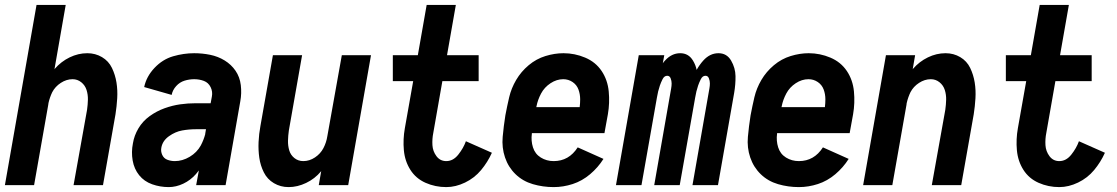

<svg xmlns="http://www.w3.org/2000/svg" viewBox="-34 -755 4554 783"><path d="M-14 0 115 -735H234L188 -472L189 -474Q215 -504 250 -521Q285 -538 322 -538Q355 -538 382 -522Q409 -506 422.5 -478Q436 -450 441 -418.5Q446 -387 444 -354Q442 -321 437 -289L386 0H266L321 -307Q324 -328 324.5 -348.5Q325 -369 319 -388Q313 -407 297.5 -419.5Q282 -432 262 -432Q237 -432 214 -417Q191 -402 179 -379Q169 -358 164 -336L163 -330V-329L105 0Z M654 8Q619 8 586.5 -3.5Q554 -15 533.5 -40.5Q513 -66 507 -100.5Q501 -135 508 -170Q513 -202 530.5 -231.5Q548 -261 576.5 -281.5Q605 -302 637 -313.5Q669 -325 700.5 -329.5Q732 -334 765 -334H825L830 -361Q834 -381 825 -399.5Q816 -418 797.5 -425Q779 -432 758 -432Q738 -432 718.5 -426Q699 -420 684.5 -404Q670 -388 666 -368L554 -400Q563 -443 596 -478Q629 -513 672 -525.5Q715 -538 758 -538Q791 -538 823 -531.5Q855 -525 882 -508.5Q909 -492 926.5 -466.5Q944 -441 948 -408Q952 -375 946 -342L886 0H766L777 -60Q771 -52 765 -45Q743 -20 713.5 -6Q684 8 654 8ZM679 -98Q710 -98 739.5 -115.5Q769 -133 785 -162Q797 -185 803 -208V-210L806 -228H765Q737 -228 709 -223Q681 -218 655 -199.5Q629 -181 624 -153Q621 -138 627.5 -123.5Q634 -109 648.5 -103.5Q663 -98 679 -98Z M1143 8Q1110 8 1083 -8Q1056 -24 1042 -52Q1028 -80 1023.5 -111.5Q1019 -143 1020.5 -176Q1022 -209 1028 -241L1079 -530H1198L1144 -223Q1141 -202 1140.5 -181.5Q1140 -161 1145.5 -142Q1151 -123 1166.5 -110.5Q1182 -98 1203 -98Q1228 -98 1250.5 -113Q1273 -128 1285 -151Q1297 -174 1301 -200L1360 -530H1479L1386 0H1266L1276 -58L1275 -56Q1250 -26 1214.5 -9Q1179 8 1143 8Z M1786 8Q1741 8 1701.5 -9.5Q1662 -27 1639.5 -62.5Q1617 -98 1613 -142.5Q1609 -187 1617 -232L1651 -424H1568V-530H1670L1706 -735H1825L1789 -530H1918V-424H1770L1733 -213Q1728 -188 1729.5 -163Q1731 -138 1746 -118Q1761 -98 1786 -98Q1814 -98 1835 -124.5Q1856 -151 1866 -179L1972 -132Q1955 -94 1928 -61.5Q1901 -29 1862.5 -10.5Q1824 8 1786 8Z M2224 8Q2180 8 2139 -4Q2098 -16 2068.5 -44.5Q2039 -73 2025.5 -113Q2012 -153 2016 -197Q2020 -241 2027 -285Q2034 -322 2042.5 -358.5Q2051 -395 2071 -429Q2091 -463 2122 -489Q2153 -515 2190.5 -526.5Q2228 -538 2264 -538Q2310 -538 2352.5 -520Q2395 -502 2419.5 -465.5Q2444 -429 2448.5 -382Q2453 -335 2445 -289L2431 -212H2135V-210Q2131 -181 2139.5 -154Q2148 -127 2171.5 -112.5Q2195 -98 2224 -98Q2286 -98 2322 -154L2427 -107Q2405 -72 2372.5 -44.5Q2340 -17 2301.5 -4.5Q2263 8 2224 8ZM2153 -318H2330Q2332 -334 2332 -350Q2332 -371 2325 -390Q2318 -409 2301 -420.5Q2284 -432 2263 -432Q2236 -432 2211 -415.5Q2186 -399 2172.5 -373.5Q2159 -348 2154 -322Z M2478 0 2571 -530H2675L2669 -497Q2673 -503 2678 -508Q2705 -538 2740 -538Q2774 -538 2792 -508Q2803 -490 2807 -470Q2818 -490 2834 -508Q2861 -538 2896 -538Q2930 -538 2947.5 -508Q2965 -478 2965.5 -444.5Q2966 -411 2960 -376L2894 0H2790L2859 -394Q2861 -405 2861 -415Q2861 -425 2857 -435.5Q2853 -446 2843 -446Q2831 -446 2824 -432Q2817 -418 2813 -406Q2809 -394 2806 -382Q2803 -370 2801 -357L2738 0H2634L2703 -394Q2705 -405 2705 -415Q2705 -425 2701 -435.5Q2697 -446 2687 -446Q2675 -446 2668 -432Q2661 -418 2657 -406Q2653 -394 2650 -382Q2647 -370 2645 -357L2582 0Z M3224 8Q3180 8 3139 -4Q3098 -16 3068.5 -44.5Q3039 -73 3025.5 -113Q3012 -153 3016 -197Q3020 -241 3027 -285Q3034 -322 3042.5 -358.5Q3051 -395 3071 -429Q3091 -463 3122 -489Q3153 -515 3190.5 -526.5Q3228 -538 3264 -538Q3310 -538 3352.5 -520Q3395 -502 3419.5 -465.5Q3444 -429 3448.5 -382Q3453 -335 3445 -289L3431 -212H3135V-210Q3131 -181 3139.5 -154Q3148 -127 3171.5 -112.5Q3195 -98 3224 -98Q3286 -98 3322 -154L3427 -107Q3405 -72 3372.5 -44.5Q3340 -17 3301.5 -4.5Q3263 8 3224 8ZM3153 -318H3330Q3332 -334 3332 -350Q3332 -371 3325 -390Q3318 -409 3301 -420.5Q3284 -432 3263 -432Q3236 -432 3211 -415.5Q3186 -399 3172.5 -373.5Q3159 -348 3154 -322Z M3486 0 3579 -530H3698L3688 -472L3689 -474Q3715 -504 3750 -521Q3785 -538 3822 -538Q3855 -538 3882 -522Q3909 -506 3922.5 -478Q3936 -450 3941 -418.5Q3946 -387 3944 -354Q3942 -321 3937 -289L3886 0H3766L3821 -307Q3824 -328 3824.5 -348.5Q3825 -369 3819 -388Q3813 -407 3797.5 -419.5Q3782 -432 3762 -432Q3737 -432 3714 -417Q3691 -402 3679 -379Q3669 -358 3664 -336L3663 -331V-329L3605 0Z M4286 8Q4241 8 4201.5 -9.5Q4162 -27 4139.5 -62.5Q4117 -98 4113 -142.5Q4109 -187 4117 -232L4151 -424H4068V-530H4170L4206 -735H4325L4289 -530H4418V-424H4270L4233 -213Q4228 -188 4229.5 -163Q4231 -138 4246 -118Q4261 -98 4286 -98Q4314 -98 4335 -124.5Q4356 -151 4366 -179L4472 -132Q4455 -94 4428 -61.5Q4401 -29 4362.5 -10.5Q4324 8 4286 8Z"/></svg>

Font: Iosevka SS08
Style: Bold Italic
Weight: 700
Italic angle: -10°
Monospace: yes
Designer: Belleve Invis
Foundry: Belleve Invis
Version: 2.1.0; ttfautohint (v1.8.2)